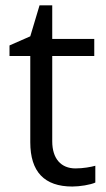

<svg xmlns="http://www.w3.org/2000/svg" viewBox="-20 -679 393 709"><path d="M258.8 -57.1C205.6 -57.1 172.9 -92.8 172.9 -157.2V-472.2H328.1V-535.2H172.9V-659.2H126L91.8 -544.9L15.1 -511.2V-472.2H91.8V-153.8C91.8 -44.9 143.6 9.8 247.1 9.8C274.4 9.8 314.5 3.4 332 -4.9V-66.9C316.4 -62.5 287.6 -57.1 258.8 -57.1Z"/></svg>

Font: Open Sans
Style: Regular
Weight: 400
Foundry: Ascender Corporation
Version: Version 1.100;PS 001.100;hotconv 1.0.88;makeotf.lib2.5.64775